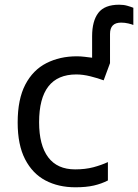

<svg xmlns="http://www.w3.org/2000/svg" viewBox="-20 -785 586 815"><path d="M300 10Q228 10 173 -19Q118 -48 86.5 -109Q55 -170 55 -265Q55 -364 87.5 -426Q120 -488 177 -517Q234 -546 306 -546Q322 -546 338.5 -544Q355 -542 371 -540V-631Q371 -696 397.5 -730.5Q424 -765 486 -765Q505 -765 520.5 -760.5Q536 -756 546 -752V-679Q539 -682 524.5 -685.5Q510 -689 494 -689Q447 -689 447 -641V-517L420 -444Q396 -453 364 -461Q332 -469 304 -469Q146 -469 146 -266Q146 -169 184.5 -117.5Q223 -66 299 -66Q342 -66 376 -75Q410 -84 438 -97V-19Q411 -5 378.5 2.5Q346 10 300 10Z"/></svg>

Font: Noto Sans
Style: Regular
Weight: 400
Designer: Monotype Design Team
Foundry: Monotype Imaging Inc.
Version: Version 1.902